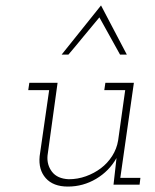

<svg xmlns="http://www.w3.org/2000/svg" viewBox="-20 -680 569 707"><path d="M398 0 404 -53 409 -98Q382 -50 334 -21.5Q286 7 230 7Q176 7 148.5 -24Q121 -55 126 -105L161 -348H84L88 -375H192L155 -107Q152 -73 171.5 -47.5Q191 -22 233 -20Q266 -20 296.5 -31Q327 -42 351.5 -60.5Q376 -79 393 -105.5Q410 -132 415 -163L441 -348H364L368 -375H473L423 -25H497L494 0ZM352 -660Q376 -615 399.5 -569.5Q423 -524 447 -479H422Q402 -514 384 -547.5Q366 -581 346 -616Q317 -582 289 -547.5Q261 -513 232 -479H207Q243 -524 279.5 -569.5Q316 -615 352 -660Z"/></svg>

Font: Josefin Slab Light
Style: Italic
Weight: 300
Italic angle: -12°
Designer: Santiago Orozco
Foundry: Typemade
Version: Version 2.000